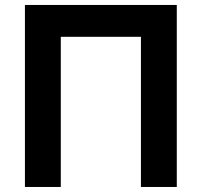

<svg xmlns="http://www.w3.org/2000/svg" viewBox="-20 -744 810 771"><path d="M689.9 6.8H545.9V-596.2H224.1V6.8H80.1V-724.1H689.9Z"/></svg>

Font: Miedinger*
Style: Bold
Weight: 700
Version: Version 001.000